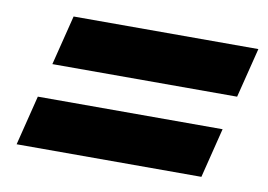

<svg xmlns="http://www.w3.org/2000/svg" viewBox="-48 -578 671 481"><g transform="rotate(10 287.0 -338.0)"><path d="M72.5 -380.8 104.2 -507.5H574.2L542.5 -380.8ZM19.2 -167.5 50.8 -294.2H520.8L489.2 -167.5Z"/></g></svg>

Font: Funnel Sans ExtraBold
Style: Italic
Weight: 800
Italic angle: -14.036°
Version: Version 1.000; Beta; Release 5; Build 24; ttfautohint (v1.8.